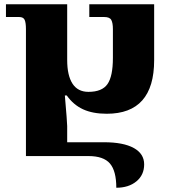

<svg xmlns="http://www.w3.org/2000/svg" viewBox="-20 -734 793 903"><path d="M396 0H102V-597Q102 -627 96 -640.5Q90 -654 70 -654H8V-714H296V-452Q296 -379 321 -340.5Q346 -302 396 -302Q460 -302 485.5 -338.5Q511 -375 511 -462V-597Q511 -626 503.5 -640Q496 -654 470 -654H400V-714H705V-451Q705 -199 482 -199Q416 -199 370.5 -220Q325 -241 294 -285H285Q296 -158 296 -141V-65H469Q560 -65 609 -38Q658 -11 658 39Q658 89 621.5 119Q585 149 527 149Q527 70 497 35Q467 0 396 0Z"/></svg>

Font: Noto Serif Georgian Black
Style: Regular
Weight: 900
Designer: Monotype Design team
Foundry: Monotype Imaging Inc.
Version: Version 1.000